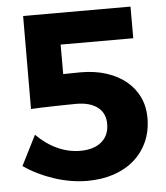

<svg xmlns="http://www.w3.org/2000/svg" viewBox="-51 -746 692 798"><g transform="rotate(-5 294.5 -347.0)"><path d="M220 -568V-445L293 -446Q352 -446 400 -430.5Q448 -415 482 -387Q516 -359 534.5 -320Q553 -281 553 -234Q553 -179 533.5 -135Q514 -91 478.5 -59.5Q443 -28 393 -11Q343 6 281 6Q248 6 212.5 0Q177 -6 142.5 -17.5Q108 -29 76.5 -44.5Q45 -60 18 -79L81 -204Q122 -163 168.5 -142Q215 -121 263 -121Q320 -121 352 -148Q384 -175 384 -223Q384 -268 352 -292.5Q320 -317 263 -317Q249 -317 224 -316.5Q199 -316 171 -315.5Q143 -315 117 -314Q91 -313 74 -312L75 -700H523V-568Z"/></g></svg>

Font: Montserrat Semi Bold
Style: Regular
Weight: 600
Designer: Julieta Ulanovsky
Foundry: Julieta Ulanovsky
Version: Version 3.001 September 28, 2015